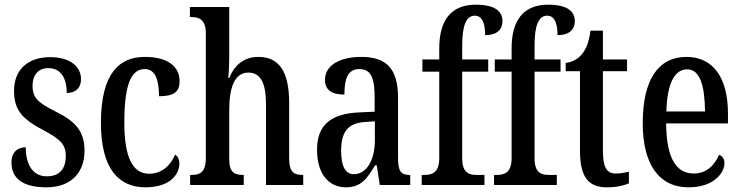

<svg xmlns="http://www.w3.org/2000/svg" viewBox="-20 -790 3166 820"><path d="M178 10C282 10 341 -51 341 -147C341 -233 298 -274 215 -315C144 -351 119 -371 119 -424C119 -469 143 -499 186 -499C235 -499 265 -463 265 -393C305 -393 326 -416 326 -452C326 -502 284 -546 194 -546C102 -546 40 -495 40 -402C40 -316 79 -279 171 -231C238 -195 261 -172 261 -124C261 -70 235 -37 180 -37C120 -37 90 -87 90 -161C58 -161 29 -143 29 -96C29 -26 80 10 178 10Z M601 10C709 10 746 -48 746 -91C746 -111 739 -122 728 -130C710 -87 674 -48 617 -48C543 -48 511 -125 511 -266C511 -444 546 -495 599 -495C646 -495 659 -442 659 -379C725 -379 747 -399 747 -444C747 -507 695 -547 598 -547C492 -547 411 -480 411 -265C411 -68 488 10 601 10Z M792 0H1021V-43H1019C984 -43 959 -51 959 -110V-319C959 -415 981 -480 1041 -480C1096 -480 1116 -430 1116 -343V0H1275V-43H1273C1237 -43 1215 -52 1215 -115V-350C1215 -487 1170 -547 1084 -547C1014 -547 978 -503 959 -457H955C956 -468 959 -507 959 -542V-760H791V-717H799C827 -717 859 -708 859 -650V-115C859 -52 832 -43 798 -43H792Z M1457 10C1523 10 1548 -28 1582 -84H1589L1602 0H1732V-43H1729C1692 -43 1680 -59 1680 -115V-373C1680 -500 1627 -547 1523 -547C1431 -547 1368 -511 1368 -449C1368 -407 1395 -386 1451 -386C1451 -452 1464 -495 1515 -495C1569 -495 1580 -448 1580 -373V-313L1515 -310C1394 -305 1334 -257 1334 -151C1334 -41 1389 10 1457 10ZM1491 -46C1453 -46 1437 -84 1437 -145C1437 -223 1462 -264 1539 -269L1581 -272V-191C1581 -107 1546 -46 1491 -46Z M1781 0H2049V-43H2015C1983 -43 1954 -52 1954 -114V-484H2065V-536H1954V-595C1954 -679 1970 -723 2008 -723C2044 -723 2052 -680 2052 -640C2105 -640 2126 -666 2126 -700C2126 -738 2099 -770 2012 -770C1907 -770 1856 -704 1856 -584V-536H1784V-484H1856V-114C1856 -52 1824 -43 1794 -43H1781Z M2090 0H2358V-43H2324C2292 -43 2263 -52 2263 -114V-484H2374V-536H2263V-595C2263 -679 2279 -723 2317 -723C2353 -723 2361 -680 2361 -640C2414 -640 2435 -666 2435 -700C2435 -738 2408 -770 2321 -770C2216 -770 2165 -704 2165 -584V-536H2093V-484H2165V-114C2165 -52 2133 -43 2103 -43H2090Z M2572 10C2616 10 2649 1 2666 -7V-57C2648 -52 2631 -49 2609 -49C2570 -49 2555 -77 2555 -147V-486H2658V-536H2555V-659H2502C2494 -605 2483 -581 2467 -561C2451 -540 2429 -526 2396 -521V-486H2457V-146C2457 -30 2496 10 2572 10Z M2921 10C3028 10 3074 -51 3074 -94C3074 -113 3064 -124 3051 -129C3032 -85 2998 -49 2943 -49C2867 -49 2826 -116 2825 -263H3089V-305C3089 -463 3022 -547 2912 -547C2793 -547 2725 -452 2725 -264C2725 -90 2793 10 2921 10ZM2991 -314H2826C2829 -429 2859 -494 2915 -494C2970 -494 2990 -422 2991 -314Z"/></svg>

Font: Noto Serif Georgian ExtraCondensed Medium
Style: Regular
Weight: 500
Width: 2
Designer: Monotype Design Team, Akaki Razmadze
Foundry: Google LLC
Version: Version 2.003